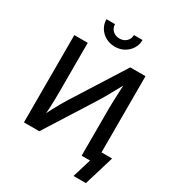

<svg xmlns="http://www.w3.org/2000/svg" viewBox="-251 -1087 1262 1386"><g transform="rotate(30 380.0 -393.5)"><path d="M671.4 0H559.1V-389.2Q559.1 -410.2 560.3 -445.6Q561.5 -481 563.7 -527.6Q565.9 -574.2 568.4 -627.9L585.9 -624.5Q553.7 -565.9 530.8 -523.9Q507.8 -481.9 489.3 -450Q470.7 -418 451.7 -388.2L206.1 0H78.1V-727.5H189.9V-310.5Q189.9 -287.1 189.2 -251.7Q188.5 -216.3 186.3 -176Q184.1 -135.7 180.7 -96.7L167 -100.6Q185.5 -142.1 204.3 -178.2Q223.1 -214.4 240.2 -243.7Q257.3 -272.9 270 -293.5L544.4 -727.5H671.4ZM372.1 -800.8Q329.6 -800.8 295.7 -819.6Q261.7 -838.4 241.7 -870.8Q221.7 -903.3 221.7 -942.9H293Q293 -910.6 315.4 -889.6Q337.9 -868.7 372.1 -868.7Q406.2 -868.7 428.5 -889.6Q450.7 -910.6 450.7 -942.9H522.5Q522.5 -903.3 502.4 -871.1Q482.4 -838.9 448.5 -819.8Q414.6 -800.8 372.1 -800.8ZM581.5 156.2 628.9 0H594.2V-92.3H759.8L684.6 156.2Z"/></g></svg>

Font: Inter 17pt Medium
Style: Regular
Weight: 500
Version: Version 4.001;git-66647c0bb